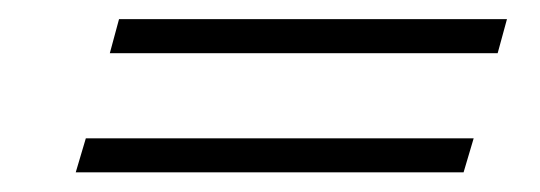

<svg xmlns="http://www.w3.org/2000/svg" viewBox="-20 -386 563 200"><path d="M94.4 -330.6 104 -366.1H508.1L498.4 -330.6ZM58.9 -206.5 69.4 -241.9H473.4L462.9 -206.5Z"/></svg>

Font: Playfair 12pt Light
Style: Italic
Weight: 300
Italic angle: -15.6°
Designer: Claus Eggers Sørensen
Foundry: Claus Eggers Sørensen
Version: Version 2.000;gftools[0.9.28]